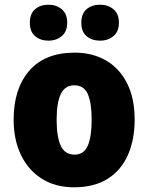

<svg xmlns="http://www.w3.org/2000/svg" viewBox="-20 -787 633 817"><path d="M553 -278Q553 -193 524.5 -128Q496 -63 438.5 -26.5Q381 10 295 10Q216 10 158 -26.5Q100 -63 69 -128Q38 -193 38 -278Q38 -409 104.5 -486Q171 -563 298 -563Q373 -563 430.5 -530Q488 -497 520.5 -433Q553 -369 553 -278ZM221 -277Q221 -205 238.5 -167Q256 -129 297 -129Q337 -129 353.5 -167Q370 -205 370 -278Q370 -350 353.5 -387Q337 -424 296 -424Q257 -424 239 -387.5Q221 -351 221 -277ZM107 -690Q107 -729 129.5 -748Q152 -767 186 -767Q220 -767 243 -747.5Q266 -728 266 -690Q266 -653 243 -633.5Q220 -614 186 -614Q152 -614 129.5 -633Q107 -652 107 -690ZM326 -690Q326 -729 348.5 -748Q371 -767 406 -767Q440 -767 463 -747.5Q486 -728 486 -690Q486 -653 463 -633.5Q440 -614 406 -614Q371 -614 348.5 -633Q326 -652 326 -690Z"/></svg>

Font: Noto Sans Sinhala UI SemiCondensed Black
Style: Regular
Weight: 900
Width: 4
Designer: Jelle Bosma - Monotype Design Team
Foundry: Monotype Imaging Inc.
Version: Version 2.006; ttfautohint (v1.8.4.7-5d5b)